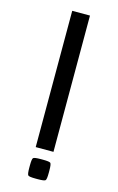

<svg xmlns="http://www.w3.org/2000/svg" viewBox="-139 -702 643 1046"><g transform="rotate(15 182.0 -178.5)"><path d="M175.8 288.6Q139.2 288.6 133.1 282.5Q127 276.4 127 239.7V227.5Q127 190.9 133.1 184.8Q139.2 178.7 175.8 178.7H188Q224.6 178.7 230.7 184.8Q236.8 190.9 236.8 227.5V239.7Q236.8 276.4 230.7 282.5Q224.6 288.6 188 288.6ZM231.9 122.6H131.8V-646H231.9Z"/></g></svg>

Font: Squarish Sans CT
Style: Regular
Weight: 400
Version: Version 0.9